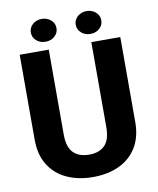

<svg xmlns="http://www.w3.org/2000/svg" viewBox="-96 -955 853 1039"><g transform="rotate(-10 331.0 -435.5)"><path d="M447.8 -710.9H606.9V-244.1Q606.9 -161.6 572 -105Q537.1 -48.3 475.1 -19.3Q413.1 9.8 331.5 9.8Q250 9.8 187.3 -19.3Q124.5 -48.3 89.4 -105Q54.2 -161.6 54.2 -244.1V-710.9H213.9V-244.1Q213.9 -175.3 244.6 -144.3Q275.4 -113.3 331.5 -113.3Q387.7 -113.3 417.7 -144.3Q447.8 -175.3 447.8 -244.1ZM134.3 -818.4Q134.3 -845.2 154.8 -863.3Q175.3 -881.3 204.6 -881.3Q234.4 -881.3 254.9 -863.3Q275.4 -845.2 275.4 -818.4Q275.4 -792 254.9 -773.9Q234.4 -755.9 204.6 -755.9Q175.3 -755.9 154.8 -773.9Q134.3 -792 134.3 -818.4ZM380.9 -818.4Q380.9 -844.7 401.4 -862.8Q421.9 -880.9 451.2 -880.9Q481 -880.9 501.2 -862.8Q521.5 -844.7 521.5 -818.4Q521.5 -791.5 501.2 -773.4Q481 -755.4 451.2 -755.4Q421.9 -755.4 401.4 -773.4Q380.9 -791.5 380.9 -818.4Z"/></g></svg>

Font: Vazirmatn UI ExtraBold
Style: Regular
Weight: 800
Designer: Saber Rastikerdar
Foundry: Saber Rastikerdar
Version: Version 33.003